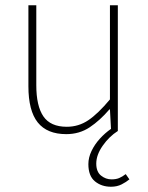

<svg xmlns="http://www.w3.org/2000/svg" viewBox="-20 -498 564 730"><path d="M402 212Q366 212 341 191.5Q316 171 316 126Q316 101 328 76Q340 51 359.5 29.5Q379 8 402 -8L398 -82H396Q360 -40 321 -14Q282 12 232 12Q159 12 123.5 -32.5Q88 -77 88 -170V-478H118V-174Q118 -95 145 -55.5Q172 -16 234 -16Q279 -16 316 -41Q353 -66 398 -120V-478H428V0Q395 21 370.5 56Q346 91 346 124Q346 155 364 169.5Q382 184 404 184Q421 184 433 179Q445 174 458 164L472 184Q460 194 442.5 203Q425 212 402 212Z"/></svg>

Font: Source Sans 3
Style: Regular
Weight: 200
Designer: Paul D. Hunt
Foundry: Adobe
Version: Version 3.046;hotconv 1.0.118;makeotfexe 2.5.65603